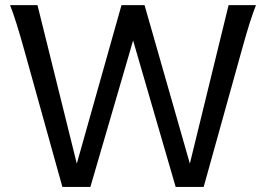

<svg xmlns="http://www.w3.org/2000/svg" viewBox="-20 -733 1056 753"><path d="M502 -574.2 334.5 0H224.6L75.7 -534.7Q42.5 -654.8 19.5 -712.9H127L281.2 -91.3L456.5 -712.9H546.9L724.6 -91.3L876.5 -712.9H983.9Q971.7 -681.6 959.2 -642.6Q946.8 -603.5 927.7 -534.7L778.8 0H668.9Z"/></svg>

Font: Lesson One
Style: Regular
Weight: 400
Designer: But Ko, Victor Gaultney, Annie Olsen, Julie Remington, Don Collingsworth, Eric Hays, Becca Hirsbrunner
Version: Version 1.100